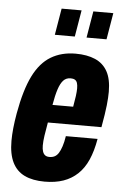

<svg xmlns="http://www.w3.org/2000/svg" viewBox="-53 -763 523 814"><g transform="rotate(5 208.5 -356.5)"><path d="M168 12Q117 12 82.5 -4.5Q48 -21 30.5 -56.5Q13 -92 13 -148Q13 -173 16 -202.5Q19 -232 25 -266Q43 -367 72.5 -426.5Q102 -486 147 -513Q192 -540 252 -540Q301 -540 335.5 -525Q370 -510 388 -477.5Q406 -445 406 -391Q406 -367 402.5 -333.5Q399 -300 388 -239H160Q154 -206 150.5 -182Q147 -158 147 -140Q147 -125 150.5 -114.5Q154 -104 161 -99Q168 -94 179 -94Q192 -94 201.5 -99Q211 -104 218 -115Q225 -126 231 -144Q237 -162 241 -188H376Q367 -136 350.5 -98.5Q334 -61 308 -36.5Q282 -12 247.5 0Q213 12 168 12ZM173 -315H261Q266 -342 268.5 -361.5Q271 -381 271 -394Q271 -408 268 -417Q265 -426 258 -430Q251 -434 240 -434Q221 -434 209 -421Q197 -408 188.5 -382Q180 -356 173 -315ZM157 -612 176 -725H261L242 -612ZM292 -612 311 -725H396L377 -612Z"/></g></svg>

Font: Archivo ExtraCondensed ExtraBold
Style: Italic
Weight: 800
Width: 2
Italic angle: -10°
Designer: Hector Gatti
Foundry: Omnibus-Type
Version: Version 2.001